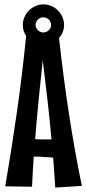

<svg xmlns="http://www.w3.org/2000/svg" viewBox="-20 -851 393 875"><path d="M272 -736.8Q272 -719.7 265.9 -704.8Q259.8 -689.9 249 -678.2Q267.6 -508.3 293 -340.6Q318.4 -172.9 353 -3.9L231.9 3.9Q229.5 -29.8 227.3 -64Q225.1 -98.1 222.2 -132.8Q200.7 -134.3 180.7 -135.7Q160.6 -137.2 140.1 -137.2H133.8Q131.3 -102.1 129.4 -67.9Q127.4 -33.7 126 0L3.9 -2Q33.2 -173.3 57.6 -344Q82 -514.6 99.1 -688Q91.3 -698.7 87.6 -711.2Q84 -723.6 84 -736.8Q84 -756.3 91.6 -773.4Q99.1 -790.5 112.1 -803.5Q125 -816.4 142.1 -823.7Q159.2 -831.1 178.2 -831.1Q196.8 -831.1 213.9 -823.7Q231 -816.4 243.9 -803.5Q256.8 -790.5 264.4 -773.4Q272 -756.3 272 -736.8ZM174.8 -576.2Q165 -486.3 156.2 -397Q147.5 -307.6 140.1 -216.8Q150.4 -215.8 161.1 -215.8Q171.9 -215.8 183.1 -215.8H214.8Q206.5 -306.6 196.3 -396Q186 -485.4 174.8 -576.2ZM212.9 -736.8Q212.9 -752 202.4 -762Q191.9 -772 176.8 -772Q163.6 -772 152.8 -762Q142.1 -752 142.1 -736.8Q142.1 -730 145 -724.1Q147.9 -718.3 152.8 -713.4Q157.7 -708.5 163.8 -705.8Q169.9 -703.1 176.8 -703.1Q191.9 -703.1 202.4 -713.4Q212.9 -723.6 212.9 -736.8Z"/></svg>

Font: Mouse Memoirs
Style: Regular
Weight: 400
Version: Version 1.000